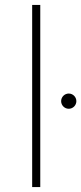

<svg xmlns="http://www.w3.org/2000/svg" viewBox="-20 -762 331 782"><path d="M111 0H144V-742H111ZM260 -319C277 -319 291 -333 291 -350C291 -367 277 -381 260 -381C243 -381 229 -367 229 -350C229 -333 243 -319 260 -319Z"/></svg>

Font: Talent ExtraLight
Style: Regular
Weight: 200
Designer: Mike Powis
Version: Version 1.001;hotconv 1.0.109;makeotfexe 2.5.65596